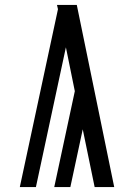

<svg xmlns="http://www.w3.org/2000/svg" viewBox="-20 -755 540 775"><path d="M60 0 214 -718 210 -735H290L441 0H362L314 -233L264 0H199L282 -387L246 -564L125 0Z"/></svg>

Font: Zed Sans
Style: Regular
Weight: 400
Designer: Belleve Invis
Foundry: Belleve Invis
Version: Version 1.0.0; ttfautohint (v1.8.4)